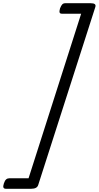

<svg xmlns="http://www.w3.org/2000/svg" viewBox="-55 -1095 612 1190"><path d="M-31 42Q-25 24 -17 17Q-9 10 2 10H122L448 -1010H329Q317 -1010 314.5 -1017.5Q312 -1025 317 -1043Q324 -1061 331 -1068Q338 -1075 349 -1075H508Q543 -1075 536 -1052L182 51Q175 75 139 75H-19Q-30 75 -33.5 67.5Q-37 60 -31 42Z"/></svg>

Font: Playwrite RO Light
Style: Regular
Weight: 300
Version: Version 1.002